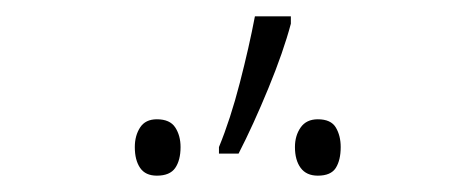

<svg xmlns="http://www.w3.org/2000/svg" viewBox="-20 -859 582 235"><path d="M336 -839V-830Q327 -796 308.5 -751Q290 -706 272 -671H248V-679Q262 -713 273.5 -757.5Q285 -802 292 -839ZM172 -713Q188 -713 194.5 -703Q201 -693 201 -679Q201 -663 194.5 -653.5Q188 -644 172 -644Q158 -644 151.5 -653.5Q145 -663 145 -679Q145 -693 151.5 -703Q158 -713 172 -713ZM369 -713Q385 -713 391 -703Q397 -693 397 -679Q397 -663 391 -653.5Q385 -644 369 -644Q355 -644 348 -653.5Q341 -663 341 -679Q341 -693 348 -703Q355 -713 369 -713Z"/></svg>

Font: Noto Sans Disp ExtLt
Style: Regular
Weight: 200
Designer: Monotype Design Team
Foundry: Monotype Imaging Inc.
Version: Version 2.000;GOOG;noto-source:20170915:90ef993387c0